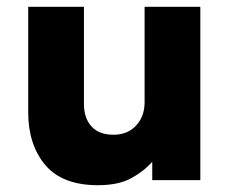

<svg xmlns="http://www.w3.org/2000/svg" viewBox="-20 -530 678 565"><path d="M268 15Q163.5 15 113.2 -44.5Q63 -104 63 -200V-510H227V-224.5Q227 -182.5 249.2 -158Q271.5 -133.5 314 -133.5Q355 -133.5 380.2 -160.2Q405.5 -187 405.5 -229.5V-510H569.5V0H428V-54Q403.5 -26 366 -5.5Q328.5 15 268 15Z"/></svg>

Font: Geologica
Style: Bold
Weight: 700
Designer: Sindre Bremnes, Frode Helland
Foundry: Monokrom Skriftforlag AS
Version: Version 1.010; ttfautohint (v1.8.4.7-5d5b);gftools[0.9.28]